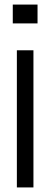

<svg xmlns="http://www.w3.org/2000/svg" viewBox="-20 -820 220 840"><path d="M35.9 -717.6V-800H144.2V-717.6ZM53.8 0V-600H126.3V0Z"/></svg>

Font: Big Shoulders Stencil Display SC Thin
Style: Regular
Weight: 100
Designer: Patric King
Foundry: XO Type Co
Version: Version 2.001